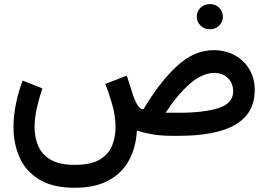

<svg xmlns="http://www.w3.org/2000/svg" viewBox="-20 -658 1298 930"><path d="M933.1 -577.1Q933.1 -603 951.4 -620.6Q969.7 -638.2 996.6 -638.2Q1022.9 -638.2 1041.3 -620.6Q1059.6 -603 1059.6 -577.1Q1059.6 -551.8 1041.3 -533.9Q1022.9 -516.1 996.6 -516.1Q969.7 -516.1 951.4 -533.9Q933.1 -551.8 933.1 -577.1ZM341.8 251.5Q236.3 251.5 171.1 212.2Q106 172.9 75.7 106.2Q45.4 39.6 45.4 -41.5Q45.4 -95.7 56.9 -153.6Q68.4 -211.4 89.4 -267.6L185.1 -230Q169.4 -182.6 158.4 -134.3Q147.5 -85.9 147.5 -42Q147.5 7.8 165.3 49.3Q183.1 90.8 225.6 115.7Q268.1 140.6 341.8 140.6Q418.5 140.6 461.4 115.7Q504.4 90.8 522 49.6Q539.6 8.3 539.6 -40.5Q539.6 -96.2 523.4 -152.3Q507.3 -208.5 490.2 -251.5L594.2 -291.5L625 -195.8Q634.3 -167.5 647 -147.9Q659.7 -128.4 674.8 -128.4Q752.9 -259.8 836.4 -337.4Q919.9 -415 1014.2 -415Q1072.8 -415 1117.7 -390.1Q1162.6 -365.2 1188.2 -321.8Q1213.9 -278.3 1213.9 -222.7Q1213.9 -142.6 1168.9 -93.5Q1124 -44.4 1041.3 -22.2Q958.5 0 844.2 0H818.4Q758.8 0 716.8 -7.6Q674.8 -15.1 643.1 -25.9Q638.7 56.6 604.5 119.1Q570.3 181.6 504.9 216.6Q439.5 251.5 341.8 251.5ZM1017.6 -304.7Q960.4 -304.7 899.7 -252Q838.9 -199.2 782.2 -111.8H845.7Q967.3 -111.8 1038.3 -134.5Q1109.4 -157.2 1109.4 -215.8Q1109.4 -254.9 1083.7 -279.8Q1058.1 -304.7 1017.6 -304.7Z"/></svg>

Font: Vazirmatn RD Medium
Style: Regular
Weight: 500
Designer: Saber Rastikerdar
Foundry: Saber Rastikerdar
Version: Version 33.003